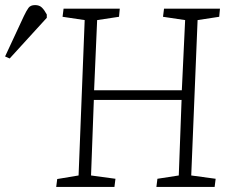

<svg xmlns="http://www.w3.org/2000/svg" viewBox="-171 -735 908 755"><path d="M543 -342H198L187 -45L283 -32L279 0H50L54 -31L138 -45L162 -656L75 -669L79 -701H300L297 -669L211 -656L199 -380H544L557 -656L470 -669L474 -701H694L691 -669L606 -656L581 -45L677 -32L673 0H444L448 -32L532 -45ZM-133 -505 -151 -513 -77 -672Q-67 -693 -59 -704Q-51 -715 -33 -715Q-16 -715 -6 -705Q4 -695 13 -678V-665Z"/></svg>

Font: Literata ExtraLight
Style: Italic
Weight: 250
Italic angle: -2°
Designer: Latin by Veronika Burian and Jose Scaglione. Greek by Irene Vlachou. Cyrillic by Vera Evstafieva
Foundry: TypeTogether
Version: Version 3.002